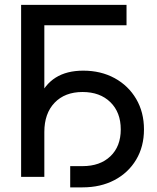

<svg xmlns="http://www.w3.org/2000/svg" viewBox="-20 -748 663 812"><path d="M515.1 -727.5V-641.1H167.5V0H69.3V-727.5ZM276.9 44.4V-45.4H329.1Q403.3 -45.4 447 -87.2Q490.7 -128.9 490.7 -200.7Q490.7 -272.9 446.8 -315.9Q402.8 -358.9 329.1 -358.9Q254.4 -358.9 210.9 -313.5Q167.5 -268.1 167.5 -189.9H121.1Q121.1 -274.4 144.8 -332.3Q168.5 -390.1 215.3 -419.7Q262.2 -449.2 332 -449.2Q406.7 -449.2 464.8 -417.5Q522.9 -385.7 555.9 -329.6Q588.9 -273.4 588.9 -200.7Q588.9 -127.9 555.7 -72.5Q522.5 -17.1 463.9 13.7Q405.3 44.4 329.1 44.4Z"/></svg>

Font: Inter Cardless Display
Style: Regular
Weight: 400
Designer: Rasmus Andersson
Foundry: rsms
Version: Version 4.001;git-9221beed3